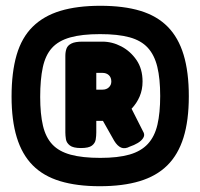

<svg xmlns="http://www.w3.org/2000/svg" viewBox="-20 -724 692 664"><path d="M327 -704Q408 -704 465.5 -686.5Q523 -669 560 -631.5Q597 -594 615 -534.5Q633 -475 633 -391Q633 -307 614.5 -248Q596 -189 558.5 -152Q521 -115 463 -97.5Q405 -80 325 -80Q246 -80 188 -97.5Q130 -115 93 -152.5Q56 -190 38 -249Q20 -308 20 -390Q20 -474 37.5 -534Q55 -594 93 -631.5Q131 -669 189 -686.5Q247 -704 327 -704ZM327 -178Q388 -178 428 -189.5Q468 -201 491.5 -226.5Q515 -252 524.5 -293Q534 -334 534 -392Q534 -452 524 -493Q514 -534 491 -559Q468 -584 428 -595Q388 -606 326 -606Q263 -606 222.5 -594.5Q182 -583 159.5 -558Q137 -533 128 -491Q119 -449 119 -389Q119 -330 128.5 -289.5Q138 -249 161 -224.5Q184 -200 224.5 -189Q265 -178 327 -178ZM435 -348 477 -265Q481 -256 475 -246.5Q469 -237 456.5 -229.5Q444 -222 429 -217Q412 -208 399 -213.5Q386 -219 375 -237L336 -306H313V-266Q313 -254 311 -241.5Q309 -229 298 -220.5Q287 -212 260 -212Q233 -212 221.5 -221Q210 -230 208 -242.5Q206 -255 206 -266V-531Q206 -545 210 -556Q214 -567 227 -573.5Q240 -580 265 -580H334Q368 -580 399.5 -563.5Q431 -547 452 -516.5Q473 -486 473 -442Q473 -414 463 -390.5Q453 -367 435 -348ZM313 -472V-414H335Q348 -414 356.5 -422Q365 -430 365 -442Q365 -456 356.5 -464Q348 -472 334 -472Z"/></svg>

Font: Fredoka SemiCondensed
Style: Bold
Weight: 700
Width: 4
Designer: Ben Nathan
Foundry: Milena B. Brandão, Ben Nathan
Version: Version 2.001